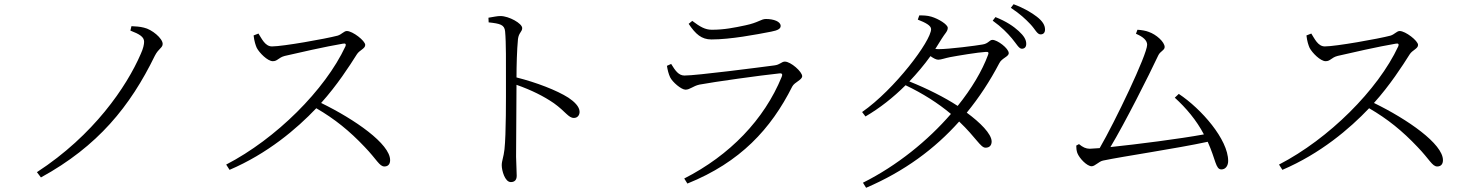

<svg xmlns="http://www.w3.org/2000/svg" viewBox="-20 -827 6990 910"><path d="M155 -11 174 14C444 -134 597 -323 714 -563C732 -598 751 -600 751 -619C751 -645 700 -688 662 -696C643 -701 623 -702 603 -703L598 -682C642 -665 663 -652 663 -629C663 -617 659 -597 647 -571C580 -416 424 -186 155 -11Z M1802 -38C1821 -38 1829 -51 1829 -68C1829 -145 1662 -261 1502 -339C1577 -422 1637 -515 1671 -569C1684 -590 1711 -596 1711 -614C1711 -634 1651 -680 1624 -680C1610 -680 1600 -664 1580 -658C1523 -643 1321 -607 1269 -607C1236 -607 1220 -645 1205 -668L1182 -659C1185 -631 1192 -611 1197 -600C1209 -577 1248 -537 1273 -537C1296 -537 1299 -554 1330 -562C1385 -575 1527 -607 1605 -620C1616 -622 1622 -620 1617 -607C1521 -401 1288 -169 1052 -47L1068 -22C1248 -99 1386 -216 1479 -314C1567 -263 1637 -206 1708 -131C1766 -71 1778 -38 1802 -38Z M2700 -268C2718 -268 2727 -282 2727 -297C2727 -322 2701 -346 2674 -364C2619 -399 2523 -436 2428 -460C2428 -514 2430 -591 2435 -642C2439 -673 2455 -676 2455 -694C2455 -716 2392 -751 2352 -751C2336 -751 2320 -747 2295 -743L2296 -721C2351 -715 2371 -710 2374 -678C2379 -627 2378 -522 2378 -443C2378 -363 2379 -193 2371 -119C2367 -82 2358 -65 2358 -44C2358 -19 2373 36 2401 36C2419 36 2429 26 2429 6C2429 -12 2427 -40 2426 -84L2428 -425C2499 -400 2557 -371 2605 -338C2661 -298 2674 -268 2700 -268Z M3223 19 3238 43C3489 -58 3634 -216 3735 -417C3746 -438 3782 -448 3782 -466C3782 -487 3728 -535 3700 -535C3684 -535 3677 -520 3650 -517C3582 -508 3282 -469 3224 -469C3196 -469 3180 -493 3161 -524L3141 -515C3144 -495 3149 -476 3156 -461C3167 -438 3209 -402 3229 -402C3250 -402 3264 -419 3295 -426C3364 -439 3586 -470 3673 -479C3687 -481 3690 -475 3685 -463C3602 -260 3439 -91 3223 19ZM3352 -640C3442 -640 3563 -663 3635 -677C3667 -683 3680 -691 3680 -704C3680 -725 3647 -737 3610 -737C3587 -737 3575 -720 3513 -707C3461 -696 3413 -686 3354 -686C3322 -686 3298 -700 3261 -728L3244 -714C3277 -665 3305 -640 3352 -640Z M4823 -596C4836 -596 4844 -604 4844 -619C4844 -639 4833 -657 4808 -680C4784 -702 4749 -726 4698 -746L4685 -729C4727 -699 4755 -670 4776 -645C4798 -619 4809 -596 4823 -596ZM4912 -664C4925 -664 4933 -672 4933 -687C4933 -708 4921 -727 4894 -748C4869 -767 4835 -788 4784 -807L4771 -790C4816 -760 4840 -737 4863 -713C4887 -688 4895 -664 4912 -664ZM4066 -296 4082 -275C4149 -314 4214 -365 4272 -423C4354 -384 4426 -338 4487 -287C4378 -161 4232 -42 4070 39L4085 63C4267 -15 4411 -122 4526 -251C4607 -174 4627 -127 4651 -127C4670 -127 4680 -138 4680 -157C4679 -193 4626 -246 4562 -293C4621 -365 4672 -443 4716 -527C4728 -552 4761 -558 4761 -575C4761 -598 4707 -638 4684 -638C4669 -638 4665 -620 4636 -616C4609 -611 4479 -594 4428 -594L4413 -595L4443 -643C4458 -668 4472 -678 4472 -695C4472 -711 4428 -738 4394 -748C4374 -754 4354 -754 4337 -754L4330 -734C4366 -720 4393 -706 4393 -689C4393 -633 4220 -403 4066 -296ZM4519 -325C4458 -365 4375 -407 4290 -441C4326 -479 4360 -519 4390 -561C4404 -551 4417 -544 4427 -544C4440 -544 4461 -552 4482 -556C4519 -563 4615 -579 4652 -581C4663 -582 4668 -579 4663 -567C4635 -491 4585 -407 4519 -325Z M5769 -24C5789 -24 5801 -42 5801 -64C5801 -166 5674 -311 5567 -382L5548 -364C5601 -316 5651 -257 5686 -190C5572 -169 5368 -143 5243 -130C5312 -245 5425 -469 5470 -565C5479 -584 5500 -589 5500 -604C5500 -628 5460 -664 5424 -676C5412 -681 5390 -685 5371 -686L5364 -667C5397 -653 5417 -636 5417 -615C5417 -568 5265 -251 5192 -125L5145 -122C5127 -122 5112 -129 5094 -144L5081 -137C5081 -125 5082 -114 5086 -102C5096 -76 5132 -39 5154 -39C5170 -39 5188 -62 5208 -66C5303 -86 5556 -123 5704 -155C5743 -69 5741 -24 5769 -24Z M6792 -38C6811 -38 6819 -51 6819 -68C6819 -145 6652 -261 6492 -339C6567 -422 6627 -515 6661 -569C6674 -590 6701 -596 6701 -614C6701 -634 6641 -680 6614 -680C6600 -680 6590 -664 6570 -658C6513 -643 6311 -607 6259 -607C6226 -607 6210 -645 6195 -668L6172 -659C6175 -631 6182 -611 6187 -600C6199 -577 6238 -537 6263 -537C6286 -537 6289 -554 6320 -562C6375 -575 6517 -607 6595 -620C6606 -622 6612 -620 6607 -607C6511 -401 6278 -169 6042 -47L6058 -22C6238 -99 6376 -216 6469 -314C6557 -263 6627 -206 6698 -131C6756 -71 6768 -38 6792 -38Z"/></svg>

Font: Source Han Serif CN Light
Style: Regular
Weight: 300
Designer: Ryoko NISHIZUKA 西塚涼子 (kana & ideographs); Frank Grießhammer (Latin, Greek & Cyrillic); Wenlong ZHANG 张文龙 (bopomofo); San
Foundry: Adobe
Version: Version 2.003;hotconv 1.1.1;makeotfexe 2.6.0